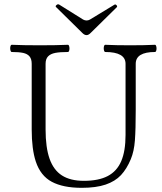

<svg xmlns="http://www.w3.org/2000/svg" viewBox="-20 -878 769 911"><path d="M149.9 -111.3Q130.4 -170.4 130.4 -263.7V-575.2Q130.4 -598.1 120.1 -610.4Q109.9 -622.6 89.6 -627Q69.3 -631.3 35.2 -631.3Q32.2 -631.3 30.3 -636.7Q28.3 -642.1 28.3 -648.9Q28.3 -655.8 30.3 -660.6Q32.2 -665.5 35.2 -665.5Q90.8 -663.1 168.9 -663.1Q247.1 -663.1 302.7 -665.5Q305.7 -665.5 307.6 -660.2Q309.6 -654.8 309.6 -647.9Q309.6 -641.1 307.6 -636.2Q305.7 -631.3 302.7 -631.3Q264.6 -631.3 242.2 -627Q219.7 -622.6 208 -610.4Q196.3 -598.1 196.3 -575.2V-263.7Q196.3 -178.2 215.3 -124.5Q234.4 -70.8 274.2 -45.4Q314 -20 377.9 -20Q447.8 -20 491.2 -42.7Q534.7 -65.4 555.2 -113.3Q575.7 -161.1 575.7 -237.8V-575.2Q575.7 -631.3 479 -631.3Q476.1 -631.3 474.1 -636.7Q472.2 -642.1 472.2 -648.9Q472.2 -655.8 474.1 -660.6Q476.1 -665.5 479 -665.5Q528.3 -663.1 597.7 -663.1Q666.5 -663.1 715.8 -665.5Q718.8 -665.5 720.7 -660.2Q722.7 -654.8 722.7 -647.9Q722.7 -641.1 720.7 -636.2Q718.8 -631.3 715.8 -631.3Q624 -631.3 624 -575.2V-356Q624 -264.6 620.1 -212.2Q616.2 -159.7 600.6 -122.6Q581.5 -76.7 554 -47.1Q526.4 -17.6 481.2 -2.2Q436 13.2 367.7 13.2Q279.3 13.2 225.8 -15.4Q172.4 -43.9 149.9 -111.3ZM370.1 -722.2 246.6 -843.8Q244.1 -846.2 244.1 -848.1Q244.1 -851.1 248.5 -854.5Q252.9 -857.9 255.9 -857.9Q257.3 -857.9 261.2 -856L374.5 -785.2Q382.8 -780.8 390.6 -780.8Q398.9 -780.8 406.7 -785.2L523.4 -856Q525.4 -856.9 526.9 -856.9Q528.8 -856.9 532.7 -853.5Q535.2 -851.1 535.6 -848.1Q536.1 -845.2 534.2 -843.8L410.6 -722.2Q400.4 -711.4 390.6 -711.4Q380.4 -711.4 370.1 -722.2Z"/></svg>

Font: JuniusX Light
Style: Regular
Weight: 300
Designer: Peter S. Baker
Foundry: Briery Creek Software
Version: Version 1.008